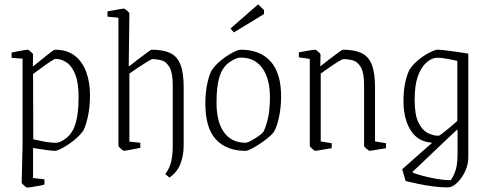

<svg xmlns="http://www.w3.org/2000/svg" viewBox="-20 -679 2215 877"><path d="M231 -452Q286 -452 321.5 -424.5Q357 -397 374 -350Q391 -303 391 -245Q391 -191 382 -149Q373 -107 361 -83Q344 -59 317 -37.5Q290 -16 265.5 -3Q241 10 231 10Q219 10 190 6Q161 2 131 -3V134L183 140V164Q174 167 157 170Q140 173 124 175.5Q108 178 104 178Q101 178 90 168.5Q79 159 79 155L83 -12V-411L33 -415V-439Q41 -441 57.5 -444Q74 -447 88.5 -449.5Q103 -452 107 -452Q109 -452 120 -443Q131 -434 131 -430L130 -375Q149 -390 171 -408Q193 -426 210 -439Q227 -452 231 -452ZM233 -410Q229 -410 210.5 -398Q192 -386 170 -369.5Q148 -353 131 -341L132 -43Q149 -39 172.5 -34Q196 -29 218 -27.5Q240 -26 252 -30Q301 -51 320 -100Q339 -149 339 -236Q339 -302 323.5 -340Q308 -378 284 -394Q260 -410 233 -410Z M471 -603V-627Q471 -627 488 -630Q505 -633 523.5 -636.5Q542 -640 546 -640Q549 -640 560 -630.5Q571 -621 571 -618L568 -378L571 -377Q587 -390 610 -407.5Q633 -425 651.5 -438.5Q670 -452 672 -452Q725 -452 757 -437Q789 -422 804 -384.5Q819 -347 819 -280V-15Q819 31 804 69.5Q789 108 754 132L735 116Q756 88 762.5 57Q769 26 769 -12V-289Q769 -346 754.5 -371.5Q740 -397 718.5 -403Q697 -409 675 -409Q672 -409 652.5 -397Q633 -385 609.5 -369.5Q586 -354 571 -343V-32L621 -27V-4Q621 -4 604 -0.5Q587 3 568.5 6.5Q550 10 546 10Q543 10 532 0.5Q521 -9 521 -13V-598Z M1101 10Q1015 10 966.5 -42Q918 -94 918 -206Q918 -253 926 -293.5Q934 -334 947 -358Q964 -383 991 -404.5Q1018 -426 1043 -439Q1068 -452 1079 -452Q1168 -452 1216 -398.5Q1264 -345 1264 -239Q1264 -189 1254.5 -144Q1245 -99 1230 -75Q1221 -63 1203 -48.5Q1185 -34 1164.5 -20.5Q1144 -7 1127 1.5Q1110 10 1101 10ZM1100 -27Q1110 -27 1126.5 -36Q1143 -45 1159 -56Q1175 -67 1182 -75Q1193 -94 1203 -134.5Q1213 -175 1213 -235Q1213 -319 1178.5 -367.5Q1144 -416 1080 -416Q1056 -416 1023 -391Q995 -369 982 -326.5Q969 -284 969 -210Q969 -123 1002.5 -75.5Q1036 -28 1100 -27ZM1048 -531 1033 -549 1159 -659 1186 -633V-615Q1157 -597 1120 -574.5Q1083 -552 1048 -531Z M1420 10Q1417 10 1406 0.5Q1395 -9 1395 -13V-410L1345 -417V-440Q1357 -442 1373 -445Q1389 -448 1402.5 -450Q1416 -452 1420 -452Q1423 -452 1433.5 -443Q1444 -434 1444 -430L1443 -376Q1458 -388 1481.5 -406Q1505 -424 1524 -438Q1543 -452 1546 -452Q1598 -452 1630.5 -437Q1663 -422 1678 -384.5Q1693 -347 1693 -280V-33L1743 -25V-2Q1731 0 1715 2.5Q1699 5 1685.5 7.5Q1672 10 1668 10Q1665 10 1654 0.5Q1643 -9 1643 -13V-289Q1643 -346 1628.5 -371.5Q1614 -397 1592.5 -403Q1571 -409 1549 -409Q1544 -409 1526.5 -398.5Q1509 -388 1487 -372.5Q1465 -357 1445 -343V-33L1495 -25V-2Q1483 0 1467 2.5Q1451 5 1437.5 7.5Q1424 10 1420 10Z M2025 177Q1995 177 1959.5 172.5Q1924 168 1891 161Q1858 154 1833 148L1817 94L1954 -27Q1889 -31 1856 -83.5Q1823 -136 1823 -218Q1823 -264 1830.5 -299.5Q1838 -335 1850 -360Q1866 -385 1892 -406Q1918 -427 1943 -439.5Q1968 -452 1979 -452Q1989 -452 2015.5 -449Q2042 -446 2071 -441.5Q2100 -437 2119 -434V42Q2119 72 2104.5 103.5Q2090 135 2068 156Q2046 177 2025 177ZM1983 -59Q1987 -59 2000.5 -69.5Q2014 -80 2030 -93Q2046 -106 2057.5 -116.5Q2069 -127 2069 -127V-401Q2034 -409 2002.5 -413.5Q1971 -418 1956 -411Q1939 -405 1920 -385.5Q1901 -366 1887.5 -327Q1874 -288 1874 -222Q1874 -155 1891 -120Q1908 -85 1933 -72Q1958 -59 1983 -59ZM2037 144Q2042 144 2056 112.5Q2070 81 2070 26V-84L2067 -86Q2049 -69 2020 -42Q1991 -15 1960.5 14.5Q1930 44 1904 68.5Q1878 93 1865 105V109Q1875 114 1905 122.5Q1935 131 1971.5 137.5Q2008 144 2037 144Z"/></svg>

Font: Grenze Gotisch ExtraLight
Style: Regular
Weight: 200
Designer: Renata Polastri
Foundry: Omnibus-Type
Version: Version 1.001